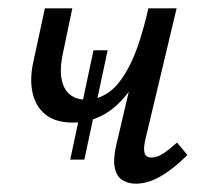

<svg xmlns="http://www.w3.org/2000/svg" viewBox="-20 -436 498 462"><path d="M156 -141Q114 -141 90 -160Q66 -179 58.5 -212Q51 -245 60 -286L88 -416H154L131 -306Q120 -254 135 -225Q150 -196 189 -196Q216 -196 242.5 -214.5Q269 -233 293 -280.5Q317 -328 337 -416H369Q354 -344 332.5 -292.5Q311 -241 283.5 -207Q256 -173 223.5 -157Q191 -141 156 -141ZM307 6Q288 6 274 -3Q260 -12 256 -33Q252 -54 260 -88L337 -416H405L329 -97Q325 -78 328 -67.5Q331 -57 345 -57Q358 -57 372.5 -66.5Q387 -76 406 -93L431 -63Q398 -30 367 -12Q336 6 307 6ZM149 -52 205 -315H239L183 -52Z"/></svg>

Font: Ysabeau Infant Medium
Style: Italic
Weight: 500
Italic angle: -12°
Designer: Christian Thalmann (Catharsis Fonts)
Version: Version 2.001;gftools[0.9.30]; featfreeze: ss01,ss02,lnum